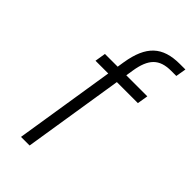

<svg xmlns="http://www.w3.org/2000/svg" viewBox="-220 -760 820 820"><g transform="rotate(45 190.0 -350.0)"><path d="M341 -653H372L380 -700H347C242 -700 191 -652 172 -536L167 -504H90L82 -455H159L87 0H139L211 -455H338L346 -504H219L224 -536C237 -620 270 -653 341 -653Z"/></g></svg>

Font: Arthouse Owned Light
Style: Italic
Weight: 300
Italic angle: -10°
Designer: Jeremy Tribby
Foundry: Tribby Type
Version: Version 1.000;PS 001.000;hotconv 1.0.88;makeotf.lib2.5.64775